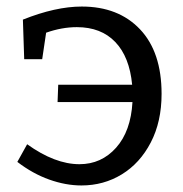

<svg xmlns="http://www.w3.org/2000/svg" viewBox="-20 -558 558 587"><path d="M474 -271Q474 -186 441 -122.5Q408 -59 352.5 -25Q297 9 229 9Q181 9 130.5 -9Q80 -27 33 -63L63 -117Q148 -56 223 -56Q290 -56 335 -106.5Q380 -157 385 -246H156L158 -299H384Q376 -384 332.5 -429.5Q289 -475 215 -475Q169 -475 121 -458L109 -377H54L50 -498Q150 -538 230 -538Q342 -538 408 -468.5Q474 -399 474 -271Z"/></svg>

Font: Bitter Pro
Style: Regular
Weight: 400
Designer: Sol Matas, and Bitter project Authors
Foundry: Sol Matas
Version: Version 1.010